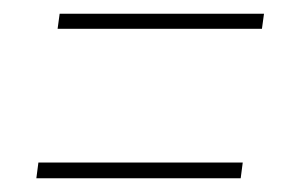

<svg xmlns="http://www.w3.org/2000/svg" viewBox="-20 -433 438 280"><path d="M64 -391 67 -413H365L362 -391ZM33 -173 36 -196H334L331 -173Z"/></svg>

Font: Alumni Sans Thin Thin
Style: Italic
Weight: 250
Italic angle: -8°
Version: Version 1.016